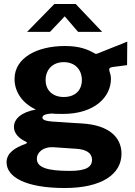

<svg xmlns="http://www.w3.org/2000/svg" viewBox="-20 -769 676 964"><path d="M305 175C492 175 590 105 590 3C590 -78 530 -140 394 -149C348 -152 306 -154 285 -156C224 -159 193 -162 193 -179C193 -189 205 -197 241 -199C255 -197 282 -197 296 -197C456 -197 537 -283 537 -373C537 -388 533 -402 530 -410C526 -424 528 -430 548 -433C570 -436 592 -438 618 -442L619 -560C583 -546 535 -526 494 -510C485 -506 462 -496 459 -499C421 -521 380 -538 306 -538C166 -538 53 -479 53 -372C53 -313 87 -253 160 -219C86 -206 50 -171 50 -132C50 -98 76 -74 109 -58C117 -55 118 -51 109 -47C53 -27 13 0 13 46C13 121 111 175 305 175ZM300 -282C244 -282 209 -316 209 -367C209 -419 244 -457 300 -457C357 -457 391 -419 391 -367C391 -316 358 -282 300 -282ZM330 89C220 89 165 73 165 28C165 -3 196 -32 245 -30L363 -22C415 -19 442 1 442 33C442 69 414 89 330 89ZM493 -609 360 -749H253L116 -609H231L305 -687L372 -609Z"/></svg>

Font: Cheyenne Sans
Style: Bold
Weight: 700
Designer: The Public Sans project authors (U.S. Web Design System), Libre Franklin designed by Pablo Impallari and Rodrigo Fuenzal
Foundry: The Cheyenne Sans Project Authors
Version: Version 2.007